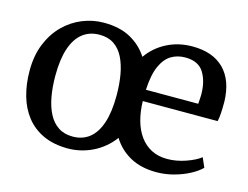

<svg xmlns="http://www.w3.org/2000/svg" viewBox="-84 -704 1101 851"><g transform="rotate(15 467.0 -279.0)"><path d="M285.5 11Q220 11 172.2 -11Q124.5 -33 93.5 -72.2Q62.5 -111.5 47.5 -164.5Q32.5 -217.5 32.5 -279Q32.5 -349 54.8 -403Q77 -457 114.5 -494Q152 -531 199.2 -550Q246.5 -569 296.5 -569Q369.5 -569 419.5 -541.5Q469.5 -514 499.5 -467Q534 -515.5 586.5 -542.2Q639 -569 703 -569Q796.5 -569 847.8 -517.8Q899 -466.5 902 -370Q902 -340 900.8 -317.5Q899.5 -295 895.5 -278H552Q553 -230 564.2 -189.5Q575.5 -149 596.8 -119.8Q618 -90.5 649.5 -74.2Q681 -58 722 -58Q764 -58 807 -73Q850 -88 873 -106.5L892 -63Q874 -44.5 842.2 -27.5Q810.5 -10.5 771.2 0.2Q732 11 691 11Q620.5 11 570.5 -16.5Q520.5 -44 490.5 -92.5Q471.5 -67 448.2 -47.8Q425 -28.5 398.5 -15.5Q372 -2.5 343.2 4.2Q314.5 11 285.5 11ZM148.5 -286.5Q148.5 -234.5 156.5 -190.5Q164.5 -146.5 181.5 -114Q198.5 -81.5 225.8 -63.5Q253 -45.5 292 -45.5Q337 -45.5 368.5 -70.5Q400 -95.5 416.8 -145.8Q433.5 -196 433.5 -271.5Q433.5 -323 425.8 -367Q418 -411 401.5 -443.8Q385 -476.5 358 -494.5Q331 -512.5 292 -512.5Q246.5 -512.5 214.5 -487.5Q182.5 -462.5 165.5 -412.5Q148.5 -362.5 148.5 -286.5ZM552.5 -330H792.5Q793.5 -340.5 794.2 -354.2Q795 -368 795 -373.5Q794.5 -434.5 769.5 -474Q744.5 -513.5 684.5 -513.5Q648.5 -513.5 620.2 -496.5Q592 -479.5 574 -439.5Q556 -399.5 552.5 -330Z"/></g></svg>

Font: Merriweather 20pt
Style: Regular
Weight: 400
Version: Version 2.100